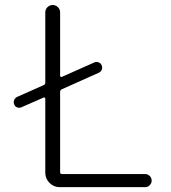

<svg xmlns="http://www.w3.org/2000/svg" viewBox="-20 -774 688 772"><path d="M360.4 -523.4Q369.1 -526.4 377.4 -522.9Q385.7 -519.5 388.7 -511.7Q392.6 -502 389.2 -493.7Q385.7 -485.4 377 -481.4L228.5 -415Q221.7 -412.1 221.7 -404.3V-82Q221.7 -74.2 228.5 -74.2H563.5Q574.2 -74.2 582 -66.4Q589.8 -58.6 589.8 -47.9Q589.8 -37.1 582 -29.3Q574.2 -21.5 563.5 -21.5H219.7Q196.3 -21.5 179.2 -38.6Q162.1 -55.7 162.1 -79.1V-377Q162.1 -379.9 160.2 -381.3Q158.2 -382.8 155.3 -381.8L66.4 -342.8Q57.6 -338.9 48.8 -342.3Q40 -345.7 37.1 -354.5Q35.2 -358.4 35.2 -363.3Q35.2 -368.2 37.1 -372.1Q41 -380.9 49.8 -384.8L155.3 -431.6Q162.1 -434.6 162.1 -441.4V-724.6Q162.1 -736.3 170.9 -745.1Q179.7 -753.9 191.9 -753.9Q204.1 -753.9 212.9 -745.1Q221.7 -736.3 221.7 -724.6V-468.8Q221.7 -466.8 223.6 -465.3Q225.6 -463.9 228.5 -464.8Z"/></svg>

Font: Gen Jyuu Gothic Light
Style: Regular
Weight: 200
Designer: [Source Han Sans]
Ryoko NISHIZUKA  (kana & ideographs); Paul D. Hunt (Latin, Greek & Cyrillic); Wenlong ZHANG  (bopomofo
Version: Version 1.002.20150607